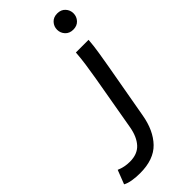

<svg xmlns="http://www.w3.org/2000/svg" viewBox="-489 -777 1039 1039"><g transform="rotate(-45 30.5 -257.5)"><path d="M97 -328Q105 -375 111 -417Q117 -459 120 -501H217Q214 -458 206 -409.5Q198 -361 192 -326L135 -5Q118 94 63.5 150.5Q9 207 -96 207Q-127 207 -154.5 202.5Q-182 198 -200 188L-169 108Q-133 124 -91 124Q-33 124 -1.5 89.5Q30 55 41 -7ZM198 -598Q169 -598 152 -616.5Q135 -635 135 -660Q135 -685 152 -703.5Q169 -722 198 -722Q227 -722 244 -703.5Q261 -685 261 -660Q261 -635 244 -616.5Q227 -598 198 -598Z"/></g></svg>

Font: Livvic Medium
Style: Italic
Weight: 500
Italic angle: -10°
Designer: Jacques Le Bailly, Baron von Fonthausen
Version: Version 1.001; ttfautohint (v1.8.2)